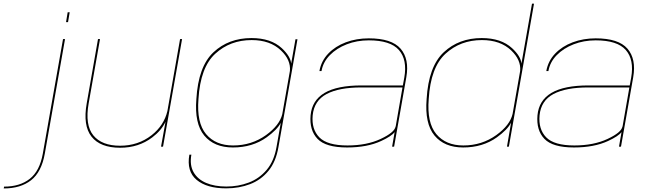

<svg xmlns="http://www.w3.org/2000/svg" viewBox="-198 -805 3567 1054"><path d="M-177.5 229.5 -175.5 219.5Q-89.5 219.5 -34.8 176.8Q20 134 37 38.5L148 -590.5H159L48 38Q30 139.5 -27.5 184.5Q-85 229.5 -177.5 229.5ZM173.5 -737.5H184.5L175.5 -683.5H164.5Z M686 0 708.5 -124.5 710.5 -136.5Q688 -88.5 637.5 -50.5Q563 6 461.5 6Q352.5 6 304.5 -54.8Q256.5 -115.5 278 -237.5L340 -590.5H351L288.5 -236.5Q268 -119 314.2 -62Q360.5 -5 461.5 -5Q560.5 -5 634.5 -63Q702 -116 721 -195.5L790.5 -590.5H801.5L697 0Z M1043.5 229Q937 229 881.2 182.2Q825.5 135.5 841.5 44H852.5Q842.5 101 864.5 140Q886.5 179 933.2 199Q980 219 1045 219Q1110 219 1167.5 197.2Q1225 175.5 1265.8 127.5Q1306.5 79.5 1320 1.5L1343.5 -131Q1324 -93 1265.5 -51Q1188 4.5 1080.5 4.5Q977.5 4.5 923.2 -61Q869 -126.5 880 -261.5Q890.5 -440 973.8 -518Q1057 -596 1182.5 -596Q1289 -596 1349 -540.5Q1396.5 -496 1400.5 -456L1424 -589.5H1435L1330.5 2.5Q1316.5 83.5 1275.5 133.2Q1234.5 183 1174.5 206Q1114.5 229 1043.5 229ZM1393.5 -416Q1399 -476 1344.5 -528Q1285 -585 1183.5 -585Q1065.5 -585 983.8 -510.2Q902 -435.5 891.5 -261.5Q881 -131 933.2 -68.8Q985.5 -6.5 1081.5 -6.5Q1183 -6.5 1262.5 -63.5Q1336.5 -117 1351.5 -178Z M1954.5 0 1968.5 -80Q1951 -57 1894.5 -31Q1818 4.5 1707.5 4.5Q1590 4.5 1545 -42.8Q1500 -90 1507 -172Q1514.5 -254 1583.8 -295Q1653 -336 1787.5 -336H2013.5L2021.5 -379.5Q2038.5 -477 1992 -530.2Q1945.5 -583.5 1826.5 -583.5Q1761.5 -583.5 1705.5 -561.8Q1649.5 -540 1612.5 -502Q1575.5 -464 1567 -415H1555.5Q1565.5 -470.5 1604 -510.8Q1642.5 -551 1700.5 -572.8Q1758.5 -594.5 1826.5 -594.5Q1952 -594.5 2001 -537.8Q2050 -481 2032.5 -381L1965.5 0ZM1974 -110 2011.5 -325H1785.5Q1663 -325 1594.8 -288.8Q1526.5 -252.5 1518.5 -172Q1511.5 -95.5 1555 -51Q1598.5 -6.5 1709.5 -6.5Q1815 -6.5 1891.5 -42.2Q1968 -78 1973.5 -110.5Z M2585 0 2606 -121.5 2607.5 -131.5Q2588 -93 2529.5 -51Q2452 4.5 2344.5 4.5Q2241.5 4.5 2187.2 -61Q2133 -126.5 2144 -261.5Q2154.5 -440 2237.8 -518Q2321 -596 2446.5 -596Q2553 -596 2613 -540.5Q2661 -496 2664.5 -456L2722.5 -785H2733.5L2595.5 0ZM2616 -180 2657.5 -416Q2663 -475.5 2608.5 -528Q2549 -585 2447.5 -585Q2329.5 -585 2247.8 -510.2Q2166 -435.5 2155.5 -261.5Q2145 -131 2197.2 -68.8Q2249.5 -6.5 2345.5 -6.5Q2447 -6.5 2526.5 -63.5Q2602 -118 2616 -180Z M3200 0 3214 -80Q3196.5 -57 3140 -31Q3063.5 4.5 2953 4.5Q2835.5 4.5 2790.5 -42.8Q2745.5 -90 2752.5 -172Q2760 -254 2829.2 -295Q2898.5 -336 3033 -336H3259L3267 -379.5Q3284 -477 3237.5 -530.2Q3191 -583.5 3072 -583.5Q3007 -583.5 2951 -561.8Q2895 -540 2858 -502Q2821 -464 2812.5 -415H2801Q2811 -470.5 2849.5 -510.8Q2888 -551 2946 -572.8Q3004 -594.5 3072 -594.5Q3197.5 -594.5 3246.5 -537.8Q3295.5 -481 3278 -381L3211 0ZM3219.5 -110 3257 -325H3031Q2908.5 -325 2840.2 -288.8Q2772 -252.5 2764 -172Q2757 -95.5 2800.5 -51Q2844 -6.5 2955 -6.5Q3060.5 -6.5 3137 -42.2Q3213.5 -78 3219 -110.5Z"/></svg>

Font: Anybody ExtraExpanded Thin
Style: Italic
Weight: 100
Width: 8
Italic angle: -10°
Designer: Tyler Finck
Foundry: Etcetera Type Company
Version: Version 1.010; ttfautohint (v1.8.3) -l 8 -r 50 -G 200 -x 14 